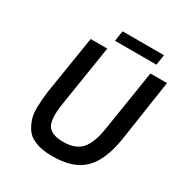

<svg xmlns="http://www.w3.org/2000/svg" viewBox="-198 -1019 1116 1172"><g transform="rotate(30 360.0 -432.5)"><path d="M316 -797 327 -870H619L608 -797ZM116 -319 182 -732H299L232 -308Q213 -192 239 -148Q265 -104 350 -104Q435 -104 477 -150.5Q519 -197 536 -308L603 -732H720L655 -298Q630 -140 556.5 -67.5Q483 5 336 5Q295 5 263 -1Q231 -7 201 -21Q171 -35 152.5 -59Q134 -83 120.5 -119Q107 -155 107.5 -204.5Q108 -254 116 -319Z"/></g></svg>

Font: Exo
Style: DemiBoldItalic
Weight: 600
Designer: Natanael Gama
Version: Version 1